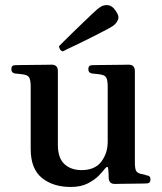

<svg xmlns="http://www.w3.org/2000/svg" viewBox="-20 -731 643 763"><path d="M261 12Q191 12 146.5 -24Q102 -60 102 -139V-386Q102 -409 97.5 -420Q93 -431 78 -434Q70 -436 58.5 -437Q47 -438 39 -439Q25 -442 25 -456Q25 -472 40 -472Q43 -472 63.5 -472.5Q84 -473 110 -473Q136 -473 157.5 -473.5Q179 -474 185 -474Q210 -474 210 -448V-155Q210 -103 236 -79Q262 -55 304 -55Q357 -55 382.5 -88.5Q408 -122 408 -168V-386Q408 -409 403.5 -420Q399 -431 384 -434Q376 -436 364.5 -437Q353 -438 345 -439Q331 -442 331 -456Q331 -472 346 -472Q349 -472 369.5 -472.5Q390 -473 416 -473Q442 -473 463.5 -473.5Q485 -474 491 -474Q516 -474 516 -448V-87Q516 -59 521.5 -51Q527 -43 540 -40Q547 -39 552.5 -37.5Q558 -36 563 -34Q578 -33 578 -18Q578 -2 562 -2Q559 -2 542 -1.5Q525 -1 502.5 -1Q480 -1 461.5 -0.5Q443 0 437 0Q413 0 412 -23Q412 -29 411.5 -41Q411 -53 410 -60Q410 -67 406.5 -67.5Q403 -68 398 -62Q390 -51 373 -33.5Q356 -16 328.5 -2Q301 12 261 12ZM230 -527Q223 -528 218.5 -535Q214 -542 215 -548Q218 -551 233 -566Q248 -581 269.5 -602Q291 -623 313 -644Q335 -665 352.5 -681.5Q370 -698 377 -702Q391 -712 408.5 -710.5Q426 -709 439 -689Q455 -668 449 -653Q443 -638 429 -628Q422 -623 401 -612Q380 -601 352.5 -587Q325 -573 298 -560Q271 -547 252 -538Q233 -529 230 -527Z"/></svg>

Font: Zen Antique Soft
Style: Regular
Weight: 400
Designer: Yoshimichi Ohira
Foundry: Positype
Version: Version 1.001